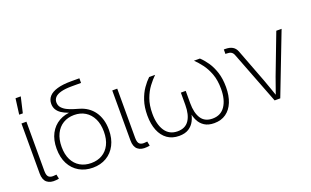

<svg xmlns="http://www.w3.org/2000/svg" viewBox="-83 -1170 2586 1595"><g transform="rotate(-20 1210.0 -372.0)"><path d="M195.8 1.5Q143.1 7.3 113.8 -17.1Q84.5 -41.5 84.5 -97.2V-539.1H128.4V-103.5Q128.4 -61.5 146.2 -48.1Q164.1 -34.7 198.2 -39.6Q204.1 -40 206.3 -40Q208.5 -40 212.4 -41L220.2 -2Q215.3 -1 209 0Q202.6 1 195.8 1.5ZM91.8 -614.3 109.9 -752.9H156.2L124 -614.3Z M518.6 9.3Q450.7 9.3 398.2 -21.2Q345.7 -51.8 316.4 -107.9Q287.1 -164.1 287.1 -241.7Q287.1 -319.3 316.4 -374.8Q345.7 -430.2 398.2 -460Q450.7 -489.7 518.6 -489.7L554.7 -468.8Q514.2 -478 480.7 -490Q447.3 -502 423.1 -518.1Q398.9 -534.2 385.7 -556.4Q372.6 -578.6 372.6 -607.4Q372.6 -645.5 396.2 -672.1Q419.9 -698.7 468.5 -713.1Q517.1 -727.5 591.3 -727.5H665V-686.5H585Q525.9 -686.5 488.8 -676.8Q451.7 -667 434.3 -648.7Q417 -630.4 417 -605Q417 -576.7 433.8 -557.4Q450.7 -538.1 476.8 -525.1Q502.9 -512.2 531.2 -503.7Q559.6 -495.1 582.5 -488.3Q619.1 -477.5 649.9 -456.5Q680.7 -435.5 702.9 -404.5Q725.1 -373.5 737.3 -332.8Q749.5 -292 749.5 -242.2Q749.5 -164.6 720.2 -108.2Q690.9 -51.8 638.9 -21.2Q586.9 9.3 518.6 9.3ZM518.6 -31.7Q574.2 -31.7 616.2 -56.4Q658.2 -81.1 681.6 -127.9Q705.1 -174.8 705.1 -241.7Q705.1 -308.6 681.6 -356.4Q658.2 -404.3 616.2 -430.2Q574.2 -456.1 518.6 -456.1Q462.9 -456.1 420.7 -430.4Q378.4 -404.8 355 -356.7Q331.5 -308.6 331.5 -241.7Q331.5 -174.8 355 -127.9Q378.4 -81.1 420.7 -56.4Q462.9 -31.7 518.6 -31.7Z M998.5 1.5Q945.8 7.3 916.5 -17.1Q887.2 -41.5 887.2 -97.2V-539.1H931.2V-103.5Q931.2 -61.5 949 -48.1Q966.8 -34.7 1001 -39.6Q1006.8 -40 1009 -40Q1011.2 -40 1015.1 -41L1022.9 -2Q1018.1 -1 1011.7 0Q1005.4 1 998.5 1.5Z M1282.2 6.3Q1221.2 6.3 1178.2 -24.2Q1135.3 -54.7 1112.5 -110.8Q1089.8 -167 1089.8 -243.2Q1089.8 -316.9 1108.6 -373.5Q1127.4 -430.2 1156 -471.2Q1184.6 -512.2 1213.4 -539.1H1266.1Q1236.3 -510.3 1205.8 -470Q1175.3 -429.7 1154.8 -374Q1134.3 -318.4 1134.3 -243.2Q1134.3 -147.5 1172.4 -90.8Q1210.4 -34.2 1282.7 -34.2Q1351.1 -34.2 1383.8 -83Q1416.5 -131.8 1416.5 -218.3V-327.1H1459.5V-218.3Q1459.5 -131.8 1491.5 -83Q1523.4 -34.2 1591.8 -34.2Q1665 -34.2 1703.1 -90.8Q1741.2 -147.5 1741.2 -242.7Q1741.2 -318.8 1720.5 -374.8Q1699.7 -430.7 1669.4 -470.7Q1639.2 -510.7 1609.4 -539.1H1662.1Q1690.9 -512.7 1719.5 -471.7Q1748 -430.7 1766.6 -374Q1785.2 -317.4 1785.2 -243.2Q1785.2 -166.5 1762.5 -110.6Q1739.7 -54.7 1696.8 -24.2Q1653.8 6.3 1592.8 6.3Q1540 6.3 1506.6 -15.4Q1473.1 -37.1 1455.8 -72.3Q1438.5 -107.4 1433.1 -147.5H1441.4Q1436.5 -106.9 1418.7 -71.8Q1400.9 -36.6 1367.7 -15.1Q1334.5 6.3 1282.2 6.3Z M2126.5 0 1945.8 -468.3Q1938 -486.8 1923.8 -494.6Q1909.7 -502.4 1886.2 -502.4H1874.5V-542H1887.2Q1925.8 -542 1950.4 -527.8Q1975.1 -513.7 1986.8 -483.4L2101.1 -183.1Q2116.7 -142.6 2130.1 -101.8Q2143.6 -61 2158.2 -21.5H2144.5Q2159.2 -61 2172.9 -101.8Q2186.5 -142.6 2201.7 -183.1L2337.4 -539.1H2384.3L2176.3 0Z"/></g></svg>

Font: Inter 18pt ExtraLight
Style: Regular
Weight: 250
Designer: Rasmus Andersson
Foundry: rsms
Version: Version 4.001;git-66647c0bb